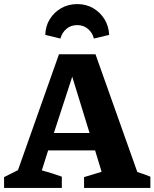

<svg xmlns="http://www.w3.org/2000/svg" viewBox="-34 -921 757 941"><path d="M639 -78Q656 -73 672 -67Q688 -61 703 -55V0H378V-53L464 -79L432 -184H202L171 -86Q197 -79 221 -71.5Q245 -64 269 -55V0H-14V-53L54 -87L255 -655H434ZM230 -269H405L320 -545ZM345 -901Q388 -901 422.5 -881Q457 -861 478 -827Q499 -793 501 -750L426 -732Q419 -761 397 -779.5Q375 -798 345 -798Q313 -798 291.5 -779.5Q270 -761 262 -732L188 -750Q189 -793 210 -827Q231 -861 266 -881Q301 -901 345 -901Z"/></svg>

Font: Piazzolla SC
Style: Bold
Weight: 700
Designer: Juan Pablo del Peral
Foundry: Huerta Tipografica
Version: Version 1.330